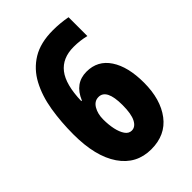

<svg xmlns="http://www.w3.org/2000/svg" viewBox="-217 -815 916 916"><g transform="rotate(-45 240.5 -357.0)"><path d="M35 -303Q35 -387 47.5 -463Q60 -539 91.5 -598Q123 -657 178 -690.5Q233 -724 317 -724Q366 -724 414 -715V-588Q394 -593 373.5 -595.5Q353 -598 331 -598Q255 -598 216 -548Q177 -498 174 -389H178Q212 -471 291 -471Q366 -471 407 -409Q448 -347 448 -240Q448 -127 396 -58.5Q344 10 248 10Q148 10 91.5 -72.5Q35 -155 35 -303ZM245 -119Q270 -119 285 -148Q300 -177 300 -237Q300 -345 246 -345Q218 -345 202 -318Q186 -291 186 -253Q186 -217 192.5 -187Q199 -157 212 -138Q225 -119 245 -119Z"/></g></svg>

Font: Noto Sans Ethiopic ExtraCondensed ExtraBold
Style: Regular
Weight: 800
Width: 2
Designer: Monotype Design Team
Foundry: Monotype Imaging Inc.
Version: Version 2.102; ttfautohint (v1.8.4.7-5d5b)